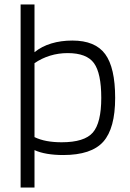

<svg xmlns="http://www.w3.org/2000/svg" viewBox="-20 -685 582 857"><path d="M134 152H72V-665H134V-452Q166 -478 209 -491Q252 -504 303 -504Q405 -504 449.5 -443.5Q494 -383 494 -248Q494 -112 441 -52.5Q388 7 262 7Q223 7 190.5 1.5Q158 -4 134 -15ZM432 -248Q432 -358 399.5 -403Q367 -448 282 -448Q241 -448 203.5 -436.5Q166 -425 134 -403V-73Q159 -61 189 -55.5Q219 -50 255 -50Q357 -50 394.5 -93.5Q432 -137 432 -248Z"/></svg>

Font: Blinker Light
Style: Regular
Weight: 300
Designer: Juergen Huber
Foundry: supertype
Version: Version 1.017;hotconv 1.0.117;makeotfexe 2.5.65602